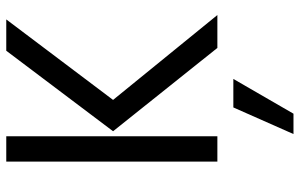

<svg xmlns="http://www.w3.org/2000/svg" viewBox="-192 -522 957 613"><g transform="rotate(-90 286.5 -215.5)"><path d="M77 0V-674H158V0ZM165 243 250 51H341L230 243ZM274 -333 545 0H440L174 -333L431 -674H531Z"/></g></svg>

Font: Hind Regular
Style: Regular
Weight: 400
Designer: Manushi Parikh, Satya Rajpurohit
Foundry: Indian Type Foundry
Version: Version 1.201;PS 1.0;hotconv 1.0.78;makeotf.lib2.5.61930; tt